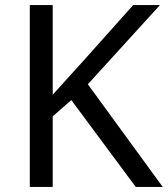

<svg xmlns="http://www.w3.org/2000/svg" viewBox="-20 -734 659 754"><path d="M619 0 325 -403 608 -714H503L310 -498C269 -452 227 -407 187 -362V-714H97V0H187V-277L260 -341L513 0Z"/></svg>

Font: Noto Sans Hebrew Droid
Style: Bold
Weight: 700
Designer: Monotype Design Team
Foundry: Monotype Imaging Inc.
Version: Version 1.100